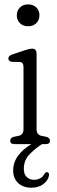

<svg xmlns="http://www.w3.org/2000/svg" viewBox="-20 -656 260 874"><path d="M108 -536.5Q85 -536.5 70.8 -550.5Q56.5 -564.5 56.5 -586Q56.5 -608 70.8 -622Q85 -636 108 -636Q131 -636 145.2 -622.2Q159.5 -608.5 159.5 -586.5Q159.5 -564.5 145.2 -550.5Q131 -536.5 108 -536.5ZM146.5 -411.5V-68Q146.5 -42 169.5 -37.5L192 -33Q207.5 -28 207.5 -15.5Q207.5 0 188 0H171Q136 23 112.2 49Q88.5 75 88.5 112.5Q88.5 138 102.2 150.2Q116 162.5 135 162.5Q148.5 162.5 161.2 156.5Q174 150.5 181.5 136.5Q187 127 194.5 127.5Q198.5 128 201.5 132.2Q204.5 136.5 202.5 144.5Q199.5 164 178.2 181.2Q157 198.5 123.5 198.5Q85 198.5 62.5 177Q40 155.5 40 120Q40 83.5 62 53.2Q84 23 123 0H46Q26.5 0 26.5 -15.5Q26.5 -28.5 42 -33L64 -37.5Q87 -42 87 -68V-349Q87 -362 83 -367.5Q79 -373 69 -374L34 -374.5Q18 -377.5 18 -390Q18 -402 37 -408.5L92.5 -427Q106 -431.5 113.2 -433Q120.5 -434.5 126 -434.5Q146.5 -434.5 146.5 -411.5Z"/></svg>

Font: Fraunces 144pt S100 Light
Style: Regular
Weight: 300
Version: Version 1.000; ttfautohint (v1.8.3)